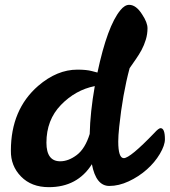

<svg xmlns="http://www.w3.org/2000/svg" viewBox="-20 -766 702 794"><path d="M644 -236Q662 -236 662 -190Q662 -165 641 -129.5Q620 -94 586.5 -64.5Q553 -35 512 -16Q471 3 432 3Q377 3 360 -87Q300 8 182 8Q110 8 67 -36Q24 -80 25 -143Q25 -313 138 -411Q216 -478 300 -478Q338 -478 360 -472L383 -466Q424 -659 478 -724Q496 -746 514 -746Q543 -746 568 -706Q590 -673 590 -649Q590 -625 583 -602Q576 -579 565.5 -559.5Q555 -540 542 -521.5Q529 -503 516 -484Q487 -376 473 -242Q469 -204 469 -181Q469 -112 492 -112Q518 -112 618 -216Q636 -236 644 -236ZM172 -176Q172 -99 229 -99Q263 -99 297.5 -125Q332 -151 351 -212Q353 -302 372 -410Q292 -394 232 -332Q172 -270 172 -176Z"/></svg>

Font: Leckerli One
Style: Regular
Weight: 400
Version: Version 1.001